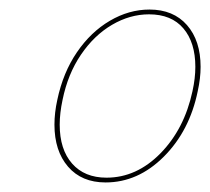

<svg xmlns="http://www.w3.org/2000/svg" viewBox="-20 -685 440 402"><path d="M94 -424Q94 -449 100 -476Q112 -533 141 -575.5Q170 -618 210 -641.5Q250 -665 293 -665Q343 -665 371.5 -632.5Q400 -600 400 -545Q400 -521 394 -494Q377 -411 323 -357Q269 -303 201 -303Q151 -303 122.5 -336Q94 -369 94 -424ZM383 -494Q389 -521 389 -545Q389 -596 364 -625.5Q339 -655 292 -655Q252 -655 214.5 -633Q177 -611 149.5 -570.5Q122 -530 111 -476Q105 -448 105 -424Q105 -372 131 -342.5Q157 -313 203 -313Q266 -313 316 -364Q366 -415 383 -494Z"/></svg>

Font: Ysabeau Infant Hairline
Style: Italic
Weight: 100
Italic angle: -12°
Designer: Christian Thalmann (Catharsis Fonts)
Version: Version 0.003